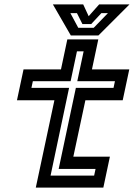

<svg xmlns="http://www.w3.org/2000/svg" viewBox="-20 -857 616 877"><path d="M143.5 0 228.5 -399H57.5L87.5 -540H258.5L287.5 -677H429L400 -540H570.5L540.5 -399H370L315 -141.5H482L452 0ZM211 -55H410L416.5 -85.5H248L326.5 -455.5H498.5L505 -486H333L362 -622.5H331.5L302.5 -486H130L123.5 -455.5H295.5ZM303.5 -695 221.5 -837H360L385 -783L433 -837H571.5L429.5 -695ZM337.5 -730H408L473 -797H443L396.5 -747H356.5L331.5 -797H301.5Z"/></svg>

Font: Tourney Expanded SemiBold
Style: Italic
Weight: 600
Width: 7
Italic angle: -12°
Designer: Tyler Finck
Foundry: Etcetera Type Co
Version: Version 1.010; ttfautohint (v1.8.3)